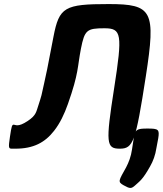

<svg xmlns="http://www.w3.org/2000/svg" viewBox="-20 -731 800 944"><path d="M514 -711C297 -711 271 -696 243 -551L212 -391C201 -340 192 -297 184 -263C179 -246 175 -231 170 -217C158 -183 160 -165 116 -136C68 -104 56 -118 48 -118C39 -118 37 -113 29 -59C21 -5 22 0 38 0H56C144 0 201 -30 246 -88C275 -125 296 -169 314 -220C368 -373 360 -400 378 -492C396 -583 407 -592 493 -592C578 -592 583 -565 541 -296C499 -27 502 0 569 0C635 0 647 -33 697 -356C747 -678 730 -711 514 -711ZM588 180C619 197 625 198 645 180C666 160 680 155 718 87C733 61 744 31 749 -3L758 -51C765 -95 759 -99 705 -99C651 -99 644 -94 637 -48L629 4C624 39 613 67 600 92C564 157 557 163 588 180Z"/></svg>

Font: Asimov Print
Style: AIt
Weight: 500
Designer: Google
Version: Version 2.000980: 2014